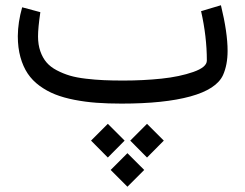

<svg xmlns="http://www.w3.org/2000/svg" viewBox="-20 -395 935 732"><path d="M450.2 -87.9Q526.4 -87.9 595.7 -95.2Q665 -102.5 716.8 -120.6Q768.6 -138.7 768.6 -164.1Q768.6 -255.4 746.6 -352.5L822.3 -375Q847.7 -271 847.7 -201.2Q847.7 -147.5 830.1 -108.4Q805.2 -54.7 705.6 -27.3Q606 0 443.4 0Q391.1 0 348.1 -3.2Q305.2 -6.3 263.7 -14.4Q222.2 -22.5 190.2 -35.2Q158.2 -47.9 130.9 -67.9Q103.5 -87.9 85.7 -114.5Q67.9 -141.1 57.9 -177Q47.9 -212.9 47.9 -257.3Q48.3 -310.1 64.5 -367.2L133.8 -348.6Q125 -288.6 125 -256.3Q125 -224.6 133.8 -199.5Q142.6 -174.3 157.5 -157Q172.4 -139.6 196.5 -127Q220.7 -114.3 246.3 -106.7Q272 -99.1 307.4 -95Q342.8 -90.8 375.2 -89.4Q407.7 -87.9 450.2 -87.9ZM465.8 316.9 401.9 252.9 465.8 189 529.8 252.9ZM540.5 205.6 476.6 141.1 540.5 77.1 604.5 141.1ZM391.1 205.6 327.1 141.1 391.1 77.1 455.1 141.1Z"/></svg>

Font: Samim FD
Style: FD
Weight: 400
Foundry: DejaVu fonts team - Redesigned by Saber Rastikerdar
Version: Version 4.0.5